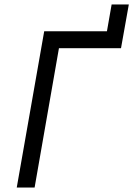

<svg xmlns="http://www.w3.org/2000/svg" viewBox="-20 -840 597 860"><path d="M178 -700H459L480 -820H557L522 -624H244L135 0H55Z"/></svg>

Font: Fixel Italic Variable 20240409 Display Thin
Style: Italic
Weight: 100
Italic angle: -10°
Designer: AlfaBravo + MacPaw
Foundry: Kyrylo Tkachov, Marchela Mozhyna, Serhii Makarenko, Maria Weinstein, Zakhar Kryvoshyya
Version: Version 1.211;Glyphs 3.2 (3225)